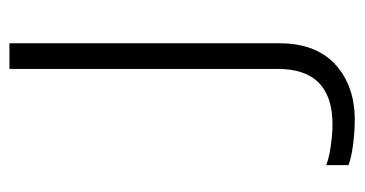

<svg xmlns="http://www.w3.org/2000/svg" viewBox="-198 -540 754 397"><g transform="rotate(-90 178.5 -342.0)"><path d="M35 2V-44Q50 -38 75 -34.5Q100 -31 119 -31Q234 -31 234 -144V-699H287V-141Q287 -65 243 -25Q199 15 129 15Q104 15 77 11.5Q50 8 35 2Z"/></g></svg>

Font: Prompt ExtraLight
Style: Regular
Weight: 275
Designer: Katatrad Team
Foundry: CadsonDemak
Version: Version 1.000